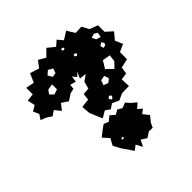

<svg xmlns="http://www.w3.org/2000/svg" viewBox="-202 -882 1057 1057"><g transform="rotate(-45 326.5 -353.0)"><path d="M235 -313 231 -364 282 -370 287 -409 326 -412 337 -454 373 -479 332 -484 349 -521 328 -500 309 -523 304 -488 270 -497 267 -469 239 -463 201 -438 164 -463 136 -428 108 -463 79 -443 49 -463 17 -475 36 -504 21 -538 53 -557 43 -601 87 -606V-657L136 -647L159 -699L213 -682L241 -720L283 -696L321 -734L363 -700L393 -726L419 -695L465 -724L493 -678L540 -680L562 -639L610 -621V-570L649 -535L616 -495L635 -451L591 -431V-376L538 -364L532 -324L492 -318L494 -264L440 -263L400 -245L361 -263L333 -244L305 -263L266 -240ZM384 -672H373V-660L383 -657L391 -664ZM268 -627 241 -642 218 -622 233 -596 258 -600ZM580 -593 561 -604 537 -597 548 -573 575 -565ZM410 -601H399V-589L409 -584L419 -593ZM201 -570 166 -564 150 -542 171 -521 201 -531ZM557 -542 538 -531 544 -511 560 -515 566 -526ZM539 -458 493 -466 467 -423 504 -387 534 -418ZM437 -400 408 -394 398 -366 425 -356 446 -372ZM388 -297 377 -304 365 -292 376 -277 388 -287ZM219 -55 198 -95 219 -134 187 -169 224 -198 248 -215 276 -203 304 -226 331 -203 357 -218 383 -203 414 -215 436 -190 464 -167 436 -142 461 -122 436 -103 463 -69 436 -35 424 -9 395 -10 363 11 331 -10 312 28 292 -10 264 11ZM269 -93 261 -89 258 -81 266 -80 274 -83Z"/></g></svg>

Font: Rubik Gemstones
Style: Regular
Weight: 400
Designer: Hubert and Fischer, NaN
Foundry: Hubert and Fischer, NaN
Version: Version 2.200